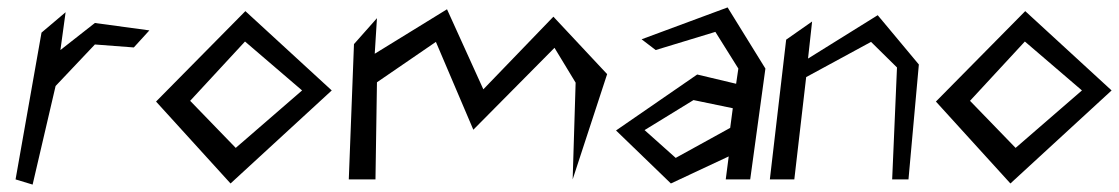

<svg xmlns="http://www.w3.org/2000/svg" viewBox="-20 -484 3019 518"><path d="M130 -252 236 -364 341 -356 383 -402 236 -422 143 -349 157 -451 92 -396 22 0 68 14Z M493 -212 641 -372 795 -240 616 -85ZM401 -210 602 11 875 -240 642 -454Z M1533 -261 1525 0 1618 -284 1473 -439 1284 -243 1186 -459 991 -339 997 -435 935 -365 921 0H993L997 -262L1156 -371L1257 -134L1476 -355Z M1711 -378 1749 -349 1910 -398 1972 -299 1966 -258 1861 -283 1642 -132 1790 11 1946 -62 1938 0H2004L2045 -299L1943 -464ZM1803 -58 1719 -133 1851 -214 1957 -192 1950 -139Z M2155 -276 2330 -371 2400 -302 2387 0H2431L2459 -310L2348 -443L2160 -326L2171 -426L2101 -377L2057 0H2123Z M2597 -212 2745 -372 2899 -240 2720 -85ZM2505 -210 2706 11 2979 -240 2746 -454Z"/></svg>

Font: Stormblade
Style: Obl
Weight: 400
Designer: Mew Too
Foundry: Cannot Into Space Fonts
Version: Version 0.77